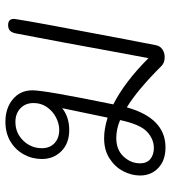

<svg xmlns="http://www.w3.org/2000/svg" viewBox="19 -643 632 710"><g transform="rotate(-90 335.0 -288.0)"><path d="M620 -553Q620 -547 619 -544Q611 -488 550 -168L523 -28Q520 -12 507.5 -3.5Q495 5 478 5Q458 5 446 -7Q356 -97 293 -135Q253 8 145 8Q97 8 69 -18.5Q41 -45 41 -86Q41 -118 57 -148.5Q73 -179 104 -199Q135 -219 179 -219Q214 -219 255 -206L290 -374Q257 -348 209 -348Q160 -348 131 -377Q102 -406 102 -449Q102 -485 119 -516Q136 -547 167 -565.5Q198 -584 240 -584Q290 -584 323 -556.5Q356 -529 356 -484Q356 -438 304 -185Q387 -143 475 -55L494 -157L513 -260L533 -369Q554 -477 566 -543Q569 -560 576.5 -567Q584 -574 597 -574Q620 -574 620 -553ZM309 -480Q309 -510 289.5 -528.5Q270 -547 239 -547Q198 -547 170 -518Q142 -489 142 -449Q142 -420 160.5 -402.5Q179 -385 210 -385Q233 -385 256 -397Q279 -409 294 -430.5Q309 -452 309 -480ZM246 -160Q212 -174 180 -174Q136 -174 111 -147Q86 -120 86 -86Q86 -61 102 -48Q118 -35 143 -35Q175 -35 202.5 -60Q230 -85 246 -160Z"/></g></svg>

Font: Mali Light
Style: Italic
Weight: 300
Italic angle: -10°
Version: Version 1.000; ttfautohint (v1.6)